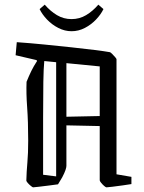

<svg xmlns="http://www.w3.org/2000/svg" viewBox="-20 -795 616 824"><path d="M94 -444Q104 -469 114.5 -490.5Q125 -512 139 -533L137 -537L47 -558L52 -614Q109 -610 169.5 -604Q230 -598 286 -592Q342 -586 386 -580.5Q430 -575 452 -571Q455 -570 461.5 -563.5Q468 -557 474 -550Q480 -543 480 -541V-47L544 -36V-5Q532 -3 507.5 0.5Q483 4 462 6.5Q441 9 437 9Q434 9 427 3Q420 -3 414 -10.5Q408 -18 408 -21V-254L265 -257V-83Q265 -77 261 -65Q257 -53 247 -34L229 -4Q216 -2 191.5 1Q167 4 146.5 6.5Q126 9 122 9Q120 9 112.5 3Q105 -3 99 -10Q93 -17 93 -20Q94 -59 97.5 -97.5Q101 -136 101 -191Q101 -273 96.5 -334.5Q92 -396 94 -444ZM165 -45 221 -38V-528L170 -533Q167 -502 166 -444Q165 -386 165 -289.5Q165 -193 165 -45ZM408 -510 265 -524V-294L408 -297ZM287 -661Q258 -661 230.5 -675Q203 -689 182 -711Q161 -733 150 -756L172 -775Q196 -747 224.5 -730Q253 -713 287 -713Q321 -713 349.5 -730Q378 -747 402 -775L424 -756Q413 -733 392 -711Q371 -689 344 -675Q317 -661 287 -661Z"/></svg>

Font: Grenze Gotisch Light
Style: Regular
Weight: 300
Designer: Renata Polastri
Foundry: Omnibus-Type
Version: Version 1.001